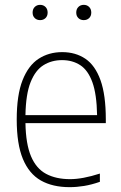

<svg xmlns="http://www.w3.org/2000/svg" viewBox="-20 -763 498 792"><path d="M267 9Q197 9 148.5 -18.5Q100 -46 74.5 -107.2Q49 -168.5 49 -270Q49 -371 73 -432Q97 -493 139.2 -520.5Q181.5 -548 236.5 -548Q291.5 -548 332 -520.8Q372.5 -493.5 394.5 -432.5Q416.5 -371.5 416.5 -270V-255H85Q86.5 -169 108 -118.2Q129.5 -67.5 170.2 -45.8Q211 -24 269 -24Q320.5 -24 392 -47V-13Q357.5 -1 327 4Q296.5 9 267 9ZM236 -515Q193 -515 159.5 -494.2Q126 -473.5 106.2 -424Q86.5 -374.5 85 -288H380.5Q379 -374.5 361 -424Q343 -473.5 311 -494.2Q279 -515 236 -515ZM325.5 -680Q312 -680 303.2 -688.5Q294.5 -697 294.5 -711Q294.5 -725.5 303.2 -734.2Q312 -743 325.5 -743Q339 -743 347.8 -734.2Q356.5 -725.5 356.5 -711Q356.5 -697 347.8 -688.5Q339 -680 325.5 -680ZM145.5 -680Q132 -680 123.2 -688.5Q114.5 -697 114.5 -711Q114.5 -725.5 123.2 -734.2Q132 -743 145.5 -743Q159 -743 167.8 -734.2Q176.5 -725.5 176.5 -711Q176.5 -697 167.8 -688.5Q159 -680 145.5 -680Z"/></svg>

Font: Encode Sans SemiCondensed SemiCondensed Thin
Style: Regular
Weight: 100
Width: 4
Designer: Multiple Designers
Foundry: Impallari Type
Version: Version 3.000; ttfautohint (v1.8.3) -l 8 -r 50 -G 200 -x 14 